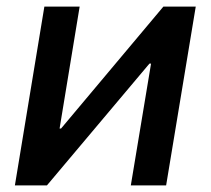

<svg xmlns="http://www.w3.org/2000/svg" viewBox="-20 -559 635 579"><path d="M481 0H374.5L435.5 -367.2H430.7L121.6 0H24.9L113.8 -539.1H220.2L159.7 -171.4H164.1L472.7 -539.1H570.3Z"/></svg>

Font: Inter 18pt Medium
Style: Italic
Weight: 500
Italic angle: -9.3988°
Designer: Rasmus Andersson
Foundry: rsms
Version: Version 4.001;git-66647c0bb